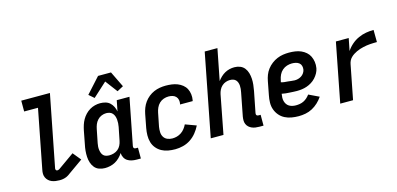

<svg xmlns="http://www.w3.org/2000/svg" viewBox="-70 -1213 3440 1663"><g transform="rotate(-15 1650.0 -381.5)"><path d="M300 12Q282 12 264 9.5Q246 7 230 0.5Q214 -6 201.5 -17.5Q189 -29 181.5 -44.5Q174 -60 173.5 -78Q173 -96 177 -114L280 -643H156V-740H413L287 -96Q286 -89 290 -82.5Q294 -76 301 -76Q305 -76 310 -77Q315 -78 320 -81L467 -185L526 -113L379 -9Q370 -3 360 1Q350 5 340 7.5Q330 10 320 11Q310 12 300 12Z M707 12Q679 12 654.5 3Q630 -6 614 -25.5Q598 -45 590 -70Q582 -95 580.5 -122Q579 -149 581.5 -176.5Q584 -204 590 -231L613 -351Q618 -375 625.5 -398.5Q633 -422 645.5 -444Q658 -466 676 -485Q694 -504 716 -517Q738 -530 762 -536Q786 -542 809 -542Q834 -542 857 -535.5Q880 -529 896.5 -513.5Q913 -498 923 -477.5Q933 -457 937 -434L956 -530H1070L988 -111Q987 -106 987.5 -101Q988 -96 991 -92Q994 -88 999 -86.5Q1004 -85 1009 -85H1027V12H990Q967 12 946 7.5Q925 3 908 -8Q891 -19 881 -38Q871 -57 870 -79Q857 -58 838.5 -40Q820 -22 799 -10.5Q778 1 754 6.5Q730 12 707 12ZM771 -85Q791 -85 811.5 -91Q832 -97 848.5 -110.5Q865 -124 874.5 -143Q884 -162 888 -182L912 -302Q915 -318 916 -334.5Q917 -351 915.5 -367Q914 -383 909 -397.5Q904 -412 894 -423.5Q884 -435 869 -440Q854 -445 838 -445Q817 -445 796 -436.5Q775 -428 759.5 -411Q744 -394 736 -374Q728 -354 724 -333L700 -213Q697 -198 696 -183Q695 -168 697 -153.5Q699 -139 704 -125.5Q709 -112 718.5 -102.5Q728 -93 742 -89Q756 -85 771 -85Z M776 -598 730 -638 854 -775H970L1039 -633L983 -603L901 -712Z M1337 12Q1304 12 1273 6.5Q1242 1 1215.5 -13.5Q1189 -28 1169.5 -51.5Q1150 -75 1141.5 -104.5Q1133 -134 1133.5 -166.5Q1134 -199 1140 -231L1163 -351Q1168 -377 1178 -403Q1188 -429 1204.5 -452Q1221 -475 1243.5 -493Q1266 -511 1291.5 -522Q1317 -533 1344 -537.5Q1371 -542 1397 -542Q1424 -542 1451 -538.5Q1478 -535 1502 -525.5Q1526 -516 1546 -500Q1566 -484 1577.5 -462Q1589 -440 1592.5 -413Q1596 -386 1591 -359L1589 -352H1476L1477 -356Q1481 -374 1477.5 -392Q1474 -410 1462 -422.5Q1450 -435 1432.5 -440Q1415 -445 1397 -445Q1375 -445 1353 -437.5Q1331 -430 1314 -413.5Q1297 -397 1287.5 -375.5Q1278 -354 1274 -333L1250 -213Q1246 -189 1247 -165Q1248 -141 1259.5 -122Q1271 -103 1292 -94Q1313 -85 1337 -85Q1357 -85 1377.5 -90.5Q1398 -96 1416.5 -108.5Q1435 -121 1448.5 -138.5Q1462 -156 1471 -175L1569 -139Q1553 -106 1529 -76.5Q1505 -47 1474 -26.5Q1443 -6 1407 3Q1371 12 1337 12Z M2090 12Q2072 12 2055 9.5Q2038 7 2023 0.5Q2008 -6 1996 -17Q1984 -28 1977.5 -43.5Q1971 -59 1971 -76Q1971 -93 1974 -111L2014 -317Q2017 -332 2018.5 -346.5Q2020 -361 2019 -375.5Q2018 -390 2013.5 -403Q2009 -416 2000 -426Q1991 -436 1977 -440.5Q1963 -445 1948 -445Q1929 -445 1910 -438.5Q1891 -432 1875.5 -418Q1860 -404 1851 -385.5Q1842 -367 1838 -348L1771 0H1657L1801 -740H1915L1860 -459Q1874 -478 1891 -494Q1908 -510 1928 -521Q1948 -532 1969.5 -537Q1991 -542 2013 -542Q2040 -542 2064 -532.5Q2088 -523 2103.5 -503Q2119 -483 2126 -458Q2133 -433 2134.5 -406.5Q2136 -380 2133 -353Q2130 -326 2125 -299L2088 -111Q2087 -106 2087.5 -101Q2088 -96 2091 -92Q2094 -88 2099 -86.5Q2104 -85 2109 -85H2127V12Z M2444 12Q2411 12 2379.5 6.5Q2348 1 2320.5 -13Q2293 -27 2273 -50.5Q2253 -74 2242.5 -103Q2232 -132 2232.5 -165Q2233 -198 2240 -231L2263 -351Q2268 -378 2278 -404Q2288 -430 2305.5 -453Q2323 -476 2346.5 -494Q2370 -512 2396.5 -523Q2423 -534 2449.5 -538Q2476 -542 2503 -542Q2531 -542 2558.5 -538Q2586 -534 2610 -523.5Q2634 -513 2653.5 -496Q2673 -479 2684 -456Q2695 -433 2699 -406Q2703 -379 2698 -350Q2694 -328 2682.5 -307Q2671 -286 2654.5 -268Q2638 -250 2617 -237Q2596 -224 2574 -216.5Q2552 -209 2529.5 -206Q2507 -203 2485 -203Q2468 -203 2451.5 -204Q2435 -205 2417.5 -206Q2400 -207 2383.5 -208.5Q2367 -210 2350 -214V-213Q2347 -196 2346.5 -179.5Q2346 -163 2350 -148Q2354 -133 2362.5 -120.5Q2371 -108 2384 -100Q2397 -92 2412.5 -88.5Q2428 -85 2444 -85Q2461 -85 2479 -88Q2497 -91 2513.5 -99Q2530 -107 2544 -119.5Q2558 -132 2570 -148L2662 -104Q2644 -77 2619.5 -54Q2595 -31 2566 -15.5Q2537 0 2505.5 6Q2474 12 2444 12ZM2490 -297Q2505 -297 2520.5 -301Q2536 -305 2550 -314Q2564 -323 2573.5 -337Q2583 -351 2586 -366Q2589 -384 2584.5 -400.5Q2580 -417 2567.5 -427Q2555 -437 2538 -441Q2521 -445 2503 -445Q2481 -445 2458.5 -438Q2436 -431 2417.5 -415Q2399 -399 2388.5 -377Q2378 -355 2374 -333L2369 -312Q2384 -307 2399 -305.5Q2414 -304 2429.5 -303Q2445 -302 2459.5 -299.5Q2474 -297 2490 -297Z M2818 0 2921 -530H3036L3014 -419Q3034 -450 3063 -475Q3092 -500 3125.5 -515Q3159 -530 3193.5 -536Q3228 -542 3262 -542L3263 -433Q3247 -433 3232 -432.5Q3217 -432 3201 -431Q3185 -430 3169.5 -427.5Q3154 -425 3138.5 -421.5Q3123 -418 3107.5 -413Q3092 -408 3077 -401Q3062 -394 3048 -385Q3034 -376 3022 -364Q3010 -352 3003 -337.5Q2996 -323 2993 -307L2933 0Z"/></g></svg>

Font: Lode Term
Style: Bold Italic
Weight: 700
Italic angle: -11°
Monospace: yes
Designer: Belleve Invis
Foundry: Belleve Invis
Version: Version 29.2.0